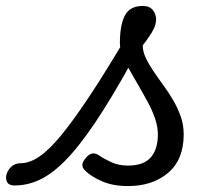

<svg xmlns="http://www.w3.org/2000/svg" viewBox="-186 -608 756 647"><path d="M-137 17Q-156 17 -162 5.5Q-168 -6 -164 -20.5Q-160 -35 -147.5 -46.5Q-135 -58 -116 -58Q-87 -58 -54 -80Q-21 -102 20.5 -152.5Q62 -203 117 -286Q172 -369 244 -491L294 -466Q221 -330 162.5 -237.5Q104 -145 54.5 -89Q5 -33 -41 -8Q-87 17 -137 17ZM245 19Q195 19 158 3Q121 -13 101 -33Q92 -41 91.5 -51.5Q91 -62 105 -78Q116 -90 126.5 -91Q137 -92 150 -83Q164 -73 189 -61.5Q214 -50 245 -50Q298 -50 322 -77.5Q346 -105 346 -155Q346 -180 337 -207Q328 -234 313 -262Q298 -290 282 -317.5Q266 -345 251 -371.5Q236 -398 227 -421Q218 -444 218 -463Q218 -524 235 -556Q252 -588 295 -588Q318 -588 329 -574Q340 -560 340 -543Q340 -526 330.5 -507.5Q321 -489 295 -455Q295 -435 305 -413.5Q315 -392 330.5 -369Q346 -346 364 -321.5Q382 -297 397.5 -270.5Q413 -244 423 -215.5Q433 -187 433 -155Q433 -70 380.5 -25.5Q328 19 245 19Z"/></svg>

Font: Playwrite RO
Style: Regular
Weight: 400
Designer: Veronika Burian, José Scaglione
Foundry: TypeTogether
Version: Version 1.002